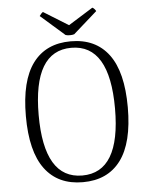

<svg xmlns="http://www.w3.org/2000/svg" viewBox="-59 -911 763 972"><g transform="rotate(-5 323.0 -425.0)"><path d="M64 -345Q64 -525 130.5 -614Q197 -703 323 -703Q449 -703 515.5 -614Q582 -525 582 -345Q582 -165 515.5 -76Q449 13 323 13Q197 13 130.5 -76Q64 -165 64 -345ZM517 -345Q517 -670 323 -670Q129 -670 129 -345Q129 -21 323 -21Q517 -21 517 -345ZM322 -734Q309 -734 300 -737L178 -844Q181 -849 186.5 -855Q192 -861 196 -863L322 -785L447 -863Q452 -861 457.5 -855Q463 -849 465 -844L344 -737Q335 -734 322 -734Z"/></g></svg>

Font: Arima Madurai Light
Style: Regular
Weight: 300
Designer: Joana Correia and Natanael Gama
Foundry: NDISCOVER
Version: Version 1.020